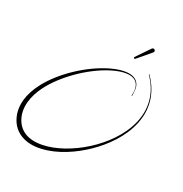

<svg xmlns="http://www.w3.org/2000/svg" viewBox="-250 -1138 1458 1528"><g transform="rotate(30 479.0 -374.0)"><path d="M719.1 -947.7C719.1 -947.7 718.9 -947.7 718.9 -947.7C714.4 -947.7 708.5 -944.8 705.8 -941.2C702.8 -937.2 695.3 -925.9 684.2 -909.5C675 -896 664.6 -880.6 655.4 -867C644.6 -851 636.8 -839.4 630.3 -829.6C624.4 -820.7 621.6 -816.1 620.5 -814.8C620.6 -814.8 619.9 -813.9 619.9 -813.9C619.8 -813.8 619.6 -813.5 619.7 -813.6C618.8 -812.5 618.1 -810.3 618.1 -808.9C618.1 -804.6 621.6 -801.1 625.9 -801.1C628 -801.1 630.8 -802.5 632.1 -804.2C632 -804 632.5 -804.6 632.3 -804.4C632.3 -804.5 633 -805.3 633 -805.3C634 -806.7 637.6 -810.6 644.7 -818.7C652.3 -827.4 661.6 -838.2 674.1 -852.8C684.4 -865 698.6 -881.7 707.3 -892C720.3 -907.2 728.8 -917.3 732 -921.5C733.8 -923.9 735.3 -928.3 735.3 -931.3C735.3 -940.2 728 -947.6 719.1 -947.7ZM788 -750.7C788 -748.1 796 -741.6 797.6 -739.9C869.7 -664 934.7 -540.4 895.5 -376.3C862.7 -239.3 770.7 -117.6 675.6 -30C564.8 72 440 137.7 336.2 158.8C211.9 184 132.6 146 90.5 71.6C39.3 -18.9 59 -131.3 108.4 -229.8C182.6 -377.6 343.8 -540.1 502.5 -622.8C552.5 -648.9 597.4 -664.1 634.4 -668.5C723.8 -679.1 761 -625.2 752.9 -534.7C752.9 -534.6 752.9 -534.6 752.9 -534.5C752.9 -533.7 753.6 -533 754.4 -533C762.1 -533 754.1 -597.1 752.7 -603.1C740.3 -654.7 701 -683.7 633.5 -678.5C594.5 -675.5 547.7 -661.4 495.7 -636.4C328.4 -556 161.7 -395.6 80.6 -244.3C48.4 -184.1 30.2 -127.1 24.8 -74.5C17.4 -1.3 35.3 55.8 62.1 99.2C109.9 176.4 204.8 222.1 343 190C476 159.1 598.7 74.5 690.4 -14.3C785.1 -105.9 876.1 -231.7 906.5 -373.8C943.5 -547.2 870.6 -673.8 792 -752.4C791.6 -752.8 790.9 -753.1 790.3 -753.1C789 -753.1 788 -752 788 -750.7Z"/></g></svg>

Font: Sinatra
Style: Regular
Weight: 400
Designer: Fahmi
Version: Version 0.1